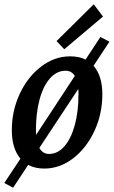

<svg xmlns="http://www.w3.org/2000/svg" viewBox="-20 -772 531 893"><path d="M415 -466Q456 -420 456 -333Q456 -242 419 -162.5Q382 -83 320 -35.5Q258 12 186 12Q143 12 111 -5L41 101L0 79L75 -34Q35 -82 35 -166Q35 -257 72 -336Q109 -415 171.5 -462.5Q234 -510 306 -510Q348 -510 378 -495L447 -600L489 -578ZM345 -334Q345 -351 344 -358L163 -84Q179 -56 208 -56Q248 -56 279 -91Q310 -126 327.5 -189Q345 -252 345 -334ZM148 -145 328 -419Q313 -443 285 -443Q244 -443 212.5 -407.5Q181 -372 164 -309Q147 -246 147 -165Q147 -152 148 -145ZM243 -581 416 -752 459 -695 279 -543Z"/></svg>

Font: Andada Pro SemiBold
Style: Italic
Weight: 600
Italic angle: -6.99998°
Designer: Carolina Giovagnoli
Foundry: Huerta Tipografica
Version: Version 3.005